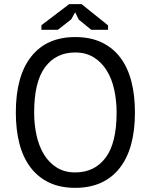

<svg xmlns="http://www.w3.org/2000/svg" viewBox="-20 -890 724 922"><path d="M56 0ZM56 -350Q56 -525 130 -618.5Q204 -712 341 -712Q415 -712 469 -686Q523 -660 558.5 -612.5Q594 -565 611 -498.5Q628 -432 628 -350Q628 -175 553.5 -81.5Q479 12 341 12Q268 12 214.5 -14Q161 -40 125.5 -87.5Q90 -135 73 -201.5Q56 -268 56 -350ZM144 -350Q144 -292 155.5 -240Q167 -188 191 -148.5Q215 -109 252.5 -85.5Q290 -62 341 -62Q434 -62 487 -132.5Q540 -203 540 -350Q540 -407 528.5 -459.5Q517 -512 492.5 -551.5Q468 -591 430.5 -614.5Q393 -638 341 -638Q249 -638 196.5 -567.5Q144 -497 144 -350ZM312 -870H372L499 -768V-747H418L358 -796L341 -831L322 -797L258 -747H179V-769Z"/></svg>

Font: PT Sans
Style: Regular
Weight: 400
Designer: A.Korolkova, O.Umpeleva, V.Yefimov
Foundry: ParaType Ltd
Version: Version 2.003